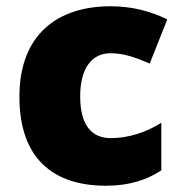

<svg xmlns="http://www.w3.org/2000/svg" viewBox="-20 -583 579 613"><path d="M318 10C394 10 449 -9 495 -39V-191C446 -160 389 -142 334 -142C276 -142 236 -179 236 -275C236 -368 275 -413 333 -413C375 -413 412 -400 458 -380L514 -521C462 -547 401 -563 333 -563C166 -563 42 -475 42 -274C42 -77 150 10 318 10Z"/></svg>

Font: Noto Sans Bengali Black
Style: Regular
Weight: 900
Designer: Jelle Bosma - Monotype Design Team
Foundry: Monotype Imaging Inc.
Version: Version 2.003